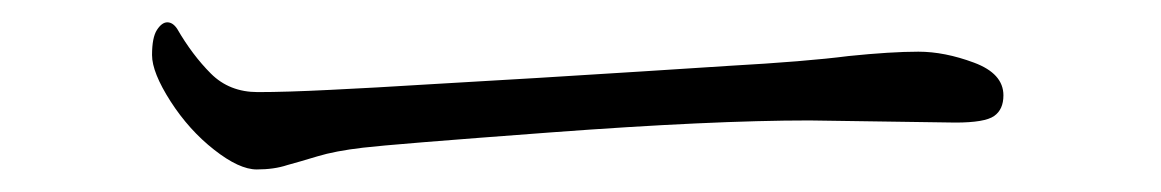

<svg xmlns="http://www.w3.org/2000/svg" viewBox="-20 -435 1040 172"><path d="M116.2 -385.7Q116.2 -401.4 120.6 -408.2Q125 -415 129.9 -415Q134.8 -415 138.7 -409.2Q152.3 -385.7 168.9 -369.1Q185.5 -352.5 210.9 -352.5Q236.3 -352.5 275.9 -354.5Q315.4 -356.4 363.3 -359.4Q411.1 -362.3 461.9 -365.2Q511.7 -368.2 556.6 -371.1Q600.6 -374 632.8 -376Q702.1 -379.9 740.2 -384.8Q778.3 -388.7 802.7 -388.7Q826.2 -388.7 852.5 -378.9Q878.9 -369.1 878.9 -349.6Q878.9 -336.9 870.6 -331.1Q862.3 -325.2 835.9 -325.2L705.1 -327.1Q617.2 -327.1 473.6 -316.4Q330.1 -305.7 305.2 -302.7Q280.3 -299.8 264.2 -294.9Q248 -290 237.3 -287.1Q225.6 -283.2 210 -283.2Q194.3 -283.2 171.9 -300.8Q149.4 -318.4 132.8 -344.2Q116.2 -370.1 116.2 -385.7Z"/></svg>

Font: GenEi Koburi Mincho v6
Style: Regular
Weight: 400
Designer: o_tamon (Modified)
Foundry: o_tamon / Adobe Systems Incorporated
Version: Version 6.1